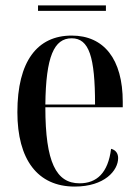

<svg xmlns="http://www.w3.org/2000/svg" viewBox="-20 -677 513 707"><path d="M120 -637H370V-657H120ZM255 10C365 10 415 -49 415 -95C415 -112 406 -125 389 -129C378 -40 336 -2 273 -2C187 -2 147 -79 147 -282H432V-302C432 -459 363 -546 244 -546C117 -546 44 -451 44 -264C44 -90 118 10 255 10ZM330 -292H147C149 -469 179 -536 244 -536C308 -536 330 -468 330 -292Z"/></svg>

Font: Noto Serif Display Condensed Medium
Style: Regular
Weight: 500
Width: 3
Designer: Monotype Design Team
Foundry: Monotype Imaging Inc.
Version: Version 2.009